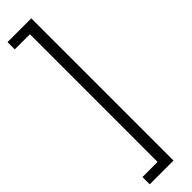

<svg xmlns="http://www.w3.org/2000/svg" viewBox="-332 -790 921 921"><g transform="rotate(-45 128.5 -329.5)"><path d="M172.4 -812.5V152.3H11.2V103H113.8V-763.2H11.2V-812.5Z"/></g></svg>

Font: Battambang Light
Style: Regular
Weight: 300
Designer: Danh Hong
Version: Version 8.002; ttfautohint (v1.8.3)